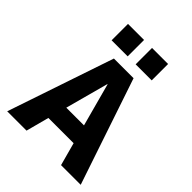

<svg xmlns="http://www.w3.org/2000/svg" viewBox="-259 -1098 1243 1243"><g transform="rotate(45 362.5 -476.5)"><path d="M399 -803V-953H546V-803ZM179 -803V-953H326V-803ZM280 -287H442L362 -583H360ZM245 -158 203 0H26L273 -730H453L699 0H519L476 -158Z"/></g></svg>

Font: M PLUS 1p ExtraBold
Style: Regular
Weight: 800
Version: Version 1.062